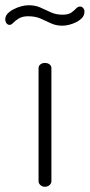

<svg xmlns="http://www.w3.org/2000/svg" viewBox="-82 -712 342 732"><path d="M89 0Q79 0 72 -6.5Q65 -13 65 -21V-452Q65 -461 72 -466.5Q79 -472 89 -472Q100 -472 107 -466.5Q114 -461 114 -452V-21Q114 -13 107 -6.5Q100 0 89 0ZM156 -614Q131 -614 111.5 -623.5Q92 -633 72 -641.5Q52 -650 25 -650Q4 -650 -9.5 -642Q-23 -634 -31 -625.5Q-39 -617 -46 -617Q-50 -617 -54 -620Q-58 -623 -60 -628Q-62 -633 -62 -638Q-62 -650 -53.5 -659.5Q-45 -669 -30.5 -676.5Q-16 -684 -1 -688Q14 -692 27 -692Q52 -692 71.5 -683.5Q91 -675 111 -665.5Q131 -656 156 -656Q179 -656 190 -664Q201 -672 208 -679.5Q215 -687 223 -687Q229 -687 232.5 -684Q236 -681 238 -677Q240 -673 240 -668Q240 -654 231.5 -644.5Q223 -635 209.5 -628Q196 -621 181.5 -617.5Q167 -614 156 -614Z"/></svg>

Font: Dosis ExtraLight Light
Style: Regular
Weight: 300
Version: Version 3.001; ttfautohint (v1.8.2)